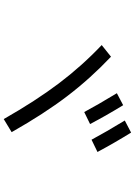

<svg xmlns="http://www.w3.org/2000/svg" viewBox="135 -920 730 1040"><g transform="rotate(90 500.0 -400.0)"><path d="M484.9 -668 549.8 -702.1Q605 -612.3 651.9 -522.9L586.9 -491.2Q550.8 -559.1 484.9 -668ZM632.8 -710.9 698.2 -745.1Q754.4 -654.3 803.2 -563L736.8 -530.8Q694.8 -608.9 632.8 -710.9ZM224.1 -585.9 287.1 -636.2Q405.3 -524.4 500.7 -399.2Q596.2 -273.9 695.8 -98.1L625 -55.2Q525.9 -229 431.9 -353.5Q337.9 -478 224.1 -585.9Z"/></g></svg>

Font: WebKoruri
Style: Regular
Weight: 400
Foundry: lindwurm / mohemohe
Version: Version 1.00